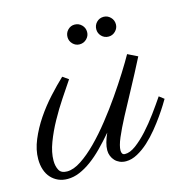

<svg xmlns="http://www.w3.org/2000/svg" viewBox="-112 -578 646 670"><g transform="rotate(-15 211.0 -243.0)"><path d="M227.5 -106.4Q205.1 -80.1 183.1 -57.9Q161.1 -35.6 139.4 -19.8Q117.7 -3.9 96.2 5.1Q74.7 14.2 52.7 14.2Q34.2 14.2 19.3 7.6Q4.4 1 -6.6 -11Q-17.6 -22.9 -23.4 -40.3Q-29.3 -57.6 -29.3 -79.1Q-29.3 -112.8 -14.4 -148.4Q0.5 -184.1 23.2 -217.8Q45.9 -251.5 73.5 -281.7Q101.1 -312 126 -335.4L147 -320.8Q129.4 -294.9 107.7 -262.2Q85.9 -229.5 66.7 -194.6Q47.4 -159.7 34.2 -124.8Q21 -89.8 21 -60.1Q21 -40 28.6 -25.9Q36.1 -11.7 57.6 -11.7Q81.1 -11.7 109.1 -30.3Q137.2 -48.8 166.7 -78.6Q196.3 -108.4 225.8 -145.8Q255.4 -183.1 281.7 -221.2Q308.1 -259.3 329.8 -293.9Q351.6 -328.6 365.2 -353L400.9 -335.4Q372.6 -279.8 346.4 -231.7Q320.3 -183.6 300 -145.3Q279.8 -106.9 267.8 -78.6Q255.9 -50.3 255.9 -33.7Q255.9 -26.9 258.8 -22.5Q261.7 -18.1 268.1 -18.1Q286.1 -17.6 307.9 -33.7Q329.6 -49.8 351.8 -74.2Q374 -98.6 395.3 -127.7Q416.5 -156.7 433.6 -182.1L451.2 -168.5Q448.2 -163.6 439 -148.4Q429.7 -133.3 416 -113.8Q402.3 -94.2 384.8 -72.8Q367.2 -51.3 347.7 -33.4Q328.1 -15.6 307.1 -4.2Q286.1 7.3 265.6 7.3Q252.9 7.3 242.9 2.9Q232.9 -1.5 226.1 -8.8Q219.2 -16.1 215.3 -25.9Q211.4 -35.6 211.4 -46.4Q211.4 -59.1 215.6 -74.2Q219.7 -89.4 227.5 -106.4ZM354.5 -463.9Q354.5 -449.7 344 -439.2Q333.5 -428.7 319.3 -428.7Q304.2 -428.7 293.9 -439.2Q283.7 -449.7 283.7 -463.9Q283.7 -479 293.9 -489.5Q304.2 -500 319.3 -500Q333.5 -500 344 -489.5Q354.5 -479 354.5 -463.9ZM250.5 -463.9Q250.5 -449.7 240 -439.2Q229.5 -428.7 214.4 -428.7Q200.2 -428.7 189.9 -439.2Q179.7 -449.7 179.7 -463.9Q179.7 -479 189.9 -489.5Q200.2 -500 214.4 -500Q229.5 -500 240 -489.5Q250.5 -479 250.5 -463.9Z"/></g></svg>

Font: Parisienne
Style: Regular
Weight: 400
Designer: Astigmatic (AOETI)
Foundry: Astigmatic (AOETI)
Version: Version 1.000